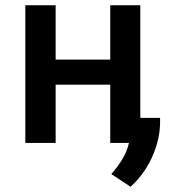

<svg xmlns="http://www.w3.org/2000/svg" viewBox="-20 -542 651 728"><path d="M475 166 402 118Q422 96 441.5 65.5Q461 35 469 0H398V-221H191V0H76V-522H191V-316H398V-522H512V-95H587Q589 -42 574 7.5Q559 57 533 97.5Q507 138 475 166Z"/></svg>

Font: Ubuntu Sans SemiBold
Style: Regular
Weight: 600
Designer: Dalton Maag Ltd
Foundry: Dalton Maag Ltd
Version: Version 1.006; ttfautohint (v1.8.4.7-5d5b)